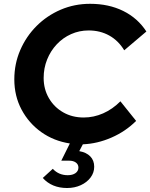

<svg xmlns="http://www.w3.org/2000/svg" viewBox="-20 -727 769 983"><path d="M323.5 235.6Q245.4 235.6 199 184.1L250.3 137.3Q280.7 170 326.7 170Q351.6 170 366.6 159.3Q381.5 148.6 381.5 130.9Q381.5 114.8 368.5 105.2Q355.6 95.6 333.5 95.6H293.8L337.6 7.5Q255.4 -5.1 191.3 -50.7Q127.3 -96.4 90.3 -166Q53.3 -235.6 53.3 -320.5Q53.3 -400.5 83.7 -470.6Q114.1 -540.8 167.3 -594Q220.6 -647.2 290.9 -677.4Q361.1 -707.5 441.4 -707.5Q536.8 -707.5 610.9 -670.9Q685 -634.3 729.4 -565.7L616 -469.5Q586.3 -518.9 539.5 -545Q492.7 -571.1 433.6 -571.1Q385.9 -571.1 344 -552.3Q302 -533.6 270.5 -500Q238.9 -466.4 221.2 -422.2Q203.5 -378.1 203.5 -328.1Q203.5 -270.6 230.3 -224.5Q257.1 -178.3 303.4 -151.9Q349.6 -125.4 408.6 -125.4Q459.9 -125.4 508 -146.6Q556.1 -167.8 596.5 -208.3L676.9 -108Q623.4 -54.4 550.9 -22.7Q478.3 9 404.2 11.8L385.8 46.8Q422.1 53.1 442.2 73.7Q462.3 94.2 462.3 126.7Q462.3 157 443.7 181.8Q425.2 206.6 393.6 221.1Q362 235.6 323.5 235.6Z"/></svg>

Font: Red Hat Display VF
Style: Italic
Weight: 300
Italic angle: -12°
Designer: Pentagram, MCKL
Foundry: Pentagram, MCKL
Version: Version 1.010